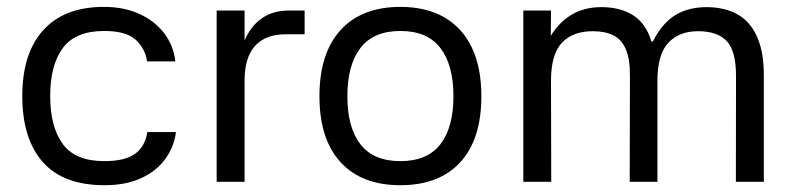

<svg xmlns="http://www.w3.org/2000/svg" viewBox="-20 -536 2346 566"><path d="M288.3 10Q166.3 10 106 -58.5Q45.7 -127 45.7 -253Q45.7 -379 107.7 -447.3Q169.7 -515.7 286.3 -515.7Q345 -515.7 390.2 -495.3Q435.3 -475 463.3 -439Q491.3 -403 497 -355H413.7Q407.7 -393.7 379.5 -419.2Q351.3 -444.7 287.3 -444.7Q202.3 -444.7 165.2 -394.5Q128 -344.3 128 -253Q128 -161.7 165.2 -111.3Q202.3 -61 287.3 -61Q348.3 -61 378 -82.5Q407.7 -104 414.3 -146.7H498.7Q493.3 -103.3 467.5 -67.7Q441.7 -32 396.5 -11Q351.3 10 288.3 10Z M701 0H618.7V-505H701V-416.3Q718.7 -458.7 751.5 -481.8Q784.3 -505 832.7 -505H878V-435H822.3Q763 -435 732 -400.8Q701 -366.7 701 -298.7Z M1160.3 10Q1046.3 10 984 -57.8Q921.7 -125.7 921.7 -252.3Q921.7 -379 984 -447.3Q1046.3 -515.7 1160.3 -515.7Q1236 -515.7 1289.2 -485.3Q1342.3 -455 1370.7 -396.3Q1399 -337.6 1399 -252.5Q1399 -125 1336.7 -57.5Q1274.3 10 1160.3 10ZM1160.3 -61Q1239.7 -61 1278.2 -110.7Q1316.7 -160.3 1316.7 -252.3Q1316.7 -344.3 1278.2 -394.5Q1239.7 -444.7 1160.3 -444.7Q1081 -444.7 1042.5 -394.5Q1004 -344.3 1004 -252.3Q1004 -160.3 1042.5 -110.7Q1081 -61 1160.3 -61Z M1522.7 -505H1604.3L1603.7 -430.3Q1629 -471.7 1666.2 -493.3Q1703.3 -515 1752.7 -515Q1809 -515 1846.8 -490.7Q1884.7 -466.3 1900.3 -413.7H1904.7Q1930.7 -466 1969.2 -490.5Q2007.7 -515 2064 -515Q2101 -515 2132 -503.8Q2163 -492.7 2185 -469.2Q2207 -445.7 2219.3 -407.5Q2231.7 -369.3 2231.7 -315.3V0H2149.3L2149.7 -312.3Q2149.7 -386 2122.3 -415Q2095 -444 2037.7 -444Q1982 -444 1950 -409.7Q1918 -375.3 1918 -297V0H1836.3L1837 -312.3Q1837.3 -362 1824.8 -391Q1812.3 -420 1788 -432Q1763.7 -444 1727.3 -444Q1668.7 -444 1636.5 -410Q1604.3 -376 1604.3 -297.7L1605 0H1522.7Z"/></svg>

Font: Asta Sans Light
Style: Regular
Weight: 300
Designer: 42dot
Version: Version 1.000